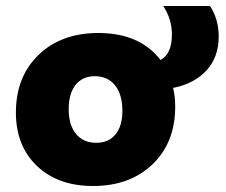

<svg xmlns="http://www.w3.org/2000/svg" viewBox="-20 -610 755 640"><path d="M290 10Q173 10 103 -57Q33 -124 33 -235Q33 -354 108.5 -427Q184 -500 308 -500Q446 -500 515 -410Q553 -430 553 -495Q553 -547 524 -590H680Q709 -546 709 -488Q709 -420 668.5 -375.5Q628 -331 557 -317Q564 -289 564 -254Q564 -135 488.5 -62.5Q413 10 290 10ZM301 -134Q342 -134 365 -162Q388 -190 388 -240Q388 -295 363.5 -325.5Q339 -356 296 -356Q255 -356 232 -327Q209 -298 209 -246Q209 -193 233.5 -163.5Q258 -134 301 -134Z"/></svg>

Font: Cantarell Extra Bold
Style: Regular
Weight: 800
Designer: Dave Crossland, Nikolaus Waxweiler, Florian Fecher, Jacques Le Bailly, Eben Sorkin, Alexei Vanyashin, Alexios Zavras, Em
Version: Version 0.303